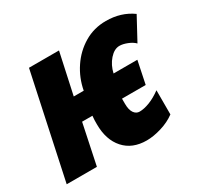

<svg xmlns="http://www.w3.org/2000/svg" viewBox="-138 -720 924 887"><g transform="rotate(-30 323.5 -276.5)"><path d="M409.2 9.8Q332.5 9.8 289.3 -38.8Q246.1 -87.4 246.1 -169.9Q246.1 -180.7 246.3 -191.9Q246.6 -203.1 248 -214.8H192.9L147.9 0H-13.2L105 -553.2H265.1L217.8 -335H271Q282.7 -397.5 317.4 -449.2Q352.1 -501 404.3 -532Q456.5 -563 520 -563Q600.6 -563 660.2 -520L595.2 -399.9Q581.1 -414.1 558.1 -423.1Q535.2 -432.1 517.1 -432.1Q489.3 -432.1 464.1 -403.6Q439 -375 430.2 -335H557.1L532.2 -214.8H405.8V-188Q405.8 -155.3 417.2 -138.7Q428.7 -122.1 446.8 -122.1Q470.2 -122.1 500.2 -133.5Q530.3 -145 563 -168.9V-40Q530.8 -16.1 488 -3.2Q445.3 9.8 409.2 9.8Z"/></g></svg>

Font: Open Sans Condensed ExtraBold
Style: Italic
Weight: 800
Width: 3
Italic angle: -12°
Designer: Monotype Design Team
Foundry: Monotype Imaging Inc.
Version: Version 3.003; ttfautohint (v1.8.4)